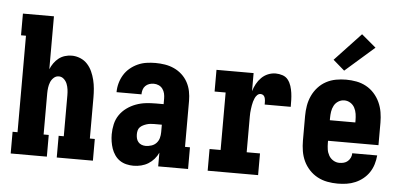

<svg xmlns="http://www.w3.org/2000/svg" viewBox="-52 -889 2105 1005"><g transform="rotate(5 1000.0 -387.0)"><path d="M34 0V-114H60V-621H34V-735H197V-457Q204 -474 214.5 -489Q225 -504 239.5 -515.5Q254 -527 272 -532.5Q290 -538 308 -538Q331 -538 353 -529Q375 -520 390.5 -503Q406 -486 415.5 -465Q425 -444 430.5 -421.5Q436 -399 438 -376Q440 -353 440 -330V-114H466V0H276V-114H303V-330Q303 -345 301 -360Q299 -375 293.5 -389Q288 -403 276.5 -413.5Q265 -424 250 -424Q235 -424 223.5 -413.5Q212 -403 206.5 -389Q201 -375 199 -360Q197 -345 197 -330V-114H224V0Z M679 8Q661 8 642 3.5Q623 -1 607.5 -11.5Q592 -22 581 -38Q570 -54 564 -71.5Q558 -89 555 -108Q552 -127 552 -146Q552 -173 558 -199.5Q564 -226 579 -248Q594 -270 616 -286Q638 -302 663.5 -311.5Q689 -321 715.5 -324Q742 -327 769 -327H809V-356Q809 -370 806 -383Q803 -396 795 -407Q787 -418 774.5 -423.5Q762 -429 748 -429Q736 -429 724.5 -425Q713 -421 704.5 -412.5Q696 -404 692.5 -392Q689 -380 689 -368H558Q558 -392 564.5 -415.5Q571 -439 583.5 -459.5Q596 -480 614.5 -495.5Q633 -511 655 -521Q677 -531 700.5 -534.5Q724 -538 748 -538Q773 -538 798 -534Q823 -530 846 -519.5Q869 -509 887.5 -492Q906 -475 918 -453Q930 -431 935 -406Q940 -381 940 -356V-114H966V0H809V-72Q801 -54 787.5 -38.5Q774 -23 757 -12.5Q740 -2 720 3Q700 8 679 8ZM734 -101Q749 -101 764.5 -106Q780 -111 790.5 -122.5Q801 -134 805 -149Q809 -164 809 -180V-219H769Q759 -219 749 -218Q739 -217 729.5 -214Q720 -211 711 -206.5Q702 -202 695 -195Q688 -188 685.5 -178Q683 -168 683 -158Q683 -147 685.5 -136.5Q688 -126 695 -117.5Q702 -109 712.5 -105Q723 -101 734 -101Z M1069 0V-114H1127V-416H1069V-530H1264V-435Q1270 -455 1280 -473.5Q1290 -492 1305 -507Q1320 -522 1339.5 -530Q1359 -538 1380 -538Q1398 -538 1416 -532Q1434 -526 1445 -511.5Q1456 -497 1461.5 -479.5Q1467 -462 1469.5 -444Q1472 -426 1472.5 -407.5Q1473 -389 1473 -371H1336Q1336 -377 1336 -382.5Q1336 -388 1335.5 -393.5Q1335 -399 1333.5 -404.5Q1332 -410 1329 -414.5Q1326 -419 1321 -421.5Q1316 -424 1310 -424Q1300 -424 1292.5 -416.5Q1285 -409 1281 -400Q1277 -391 1274 -381Q1271 -371 1269.5 -361Q1268 -351 1266.5 -341Q1265 -331 1264.5 -321Q1264 -311 1264 -301Q1264 -291 1264 -281V-114H1334V0Z M1752 8Q1725 8 1698 3Q1671 -2 1646.5 -15Q1622 -28 1603 -48.5Q1584 -69 1572.5 -93.5Q1561 -118 1556.5 -145.5Q1552 -173 1552 -200V-330Q1552 -357 1556.5 -384Q1561 -411 1572.5 -436Q1584 -461 1602.5 -481.5Q1621 -502 1645 -515Q1669 -528 1696 -533Q1723 -538 1750 -538Q1777 -538 1804 -533Q1831 -528 1855 -515Q1879 -502 1897.5 -481.5Q1916 -461 1927.5 -436Q1939 -411 1943.5 -384Q1948 -357 1948 -330V-211H1683V-200Q1683 -183 1685.5 -166Q1688 -149 1696.5 -134Q1705 -119 1720 -110Q1735 -101 1752 -101Q1764 -101 1775.5 -104Q1787 -107 1796 -115Q1805 -123 1810 -134Q1815 -145 1815 -157H1946Q1944 -133 1937 -110Q1930 -87 1917 -67.5Q1904 -48 1885.5 -33Q1867 -18 1845 -8.5Q1823 1 1799.5 4.5Q1776 8 1752 8ZM1817 -319V-330Q1817 -347 1814.5 -364Q1812 -381 1804 -396Q1796 -411 1781.5 -420Q1767 -429 1750 -429Q1733 -429 1718.5 -420Q1704 -411 1696 -396Q1688 -381 1685.5 -364Q1683 -347 1683 -330V-319ZM1735 -584 1675 -636 1812 -782 1888 -718Z"/></g></svg>

Font: Iosevka Slab Heavy
Style: Regular
Weight: 900
Monospace: yes
Designer: Belleve Invis
Foundry: Belleve Invis
Version: Version 11.1.0; ttfautohint (v1.8.3)